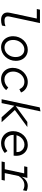

<svg xmlns="http://www.w3.org/2000/svg" viewBox="1406 -2184 787 3640"><g transform="rotate(90 1800.0 -363.5)"><path d="M357 10Q280 10 242.5 -33.5Q205 -77 222 -156L331 -667H150L163 -727H417L294 -153Q283 -102 302.5 -78.5Q322 -55 371 -55Q397 -55 421 -58.5Q445 -62 477 -73L463 -7Q432 3 406 6.5Q380 10 357 10Z M876 10Q814.8 10 767.2 -19.4Q719.6 -48.7 692.8 -100.4Q666 -152 666 -218Q666 -275.1 686 -325.3Q705.9 -375.6 741 -414.3Q776 -453 822.7 -474.5Q869.4 -496 922 -496Q985 -496 1032.3 -467Q1079.7 -437.9 1106.3 -386.8Q1133 -335.7 1133 -269Q1133 -211.9 1112.9 -161.7Q1092.7 -111.4 1057.4 -72.7Q1022 -34 975.3 -12Q928.6 10 876 10ZM880 -55Q931 -55 972 -83.5Q1013 -112 1037 -160Q1061 -208 1061 -267Q1061 -340.1 1021.8 -385.6Q982.7 -431 919 -431Q869.1 -431 827.6 -402Q786 -373 761.5 -324.7Q737 -276.4 737 -217Q737 -145 776.4 -100Q815.9 -55 880 -55Z M1480 10Q1417.7 10 1369.4 -18.3Q1321.1 -46.5 1293.5 -96.9Q1266 -147.2 1266 -212Q1266 -271 1287 -322.5Q1308 -374 1345 -412.8Q1382 -451.6 1430.7 -473.8Q1479.5 -496 1535 -496Q1603 -496 1657 -461Q1711 -426 1733 -368L1670 -337Q1651 -382 1616.5 -407Q1582 -432 1530 -432Q1476.8 -432 1432.4 -402.5Q1388 -373 1362 -324Q1336 -274.9 1336 -215Q1336 -168.3 1355.5 -131.7Q1375 -95 1409.3 -74Q1443.6 -53 1487 -53Q1532 -53 1571.5 -73Q1611 -93 1639 -126L1688 -87Q1650.7 -40.7 1596.4 -15.3Q1542 10 1480 10Z M1861 0 2015 -722 2091 -737 1991 -268 2292 -488H2388L2065 -251L2296 0H2202L1985 -241L1934 0Z M2694 10Q2629 10 2577 -19Q2525 -48 2495.5 -100Q2466 -152 2466 -219Q2466 -276 2486 -326Q2506 -376 2542 -414.5Q2578 -453 2625.5 -474.5Q2673 -496 2727 -496Q2787 -496 2833.5 -468.5Q2880 -441 2906.5 -392.5Q2933 -344 2933 -281Q2933 -268 2932.5 -255Q2932 -242 2930 -228H2536Q2536 -177 2557 -137.5Q2578 -98 2614.5 -76Q2651 -54 2697 -54Q2735 -54 2770 -67Q2805 -80 2843 -110L2880 -60Q2844 -28 2796 -9Q2748 10 2694 10ZM2543 -282H2863Q2865 -326 2846.5 -360Q2828 -394 2796 -413.5Q2764 -433 2722 -433Q2679 -433 2642.5 -413.5Q2606 -394 2580.5 -360Q2555 -326 2543 -282Z M3041 0 3054 -60H3188L3266 -428H3132L3145 -488H3352L3329 -378Q3359 -434 3403.5 -465Q3448 -496 3507 -496Q3529 -496 3553.5 -490.5Q3578 -485 3600 -473L3586 -406Q3567 -417 3550.5 -422.5Q3534 -428 3519.5 -430Q3505 -432 3492 -432Q3436 -432 3392.5 -403.5Q3349 -375 3316 -321L3261 -60H3403L3390 0Z"/></g></svg>

Font: Red Hat Mono
Style: Italic
Weight: 300
Italic angle: -12°
Monospace: yes
Designer: Pentagram, MCKL
Foundry: Pentagram, MCKL
Version: Version 1.023